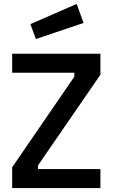

<svg xmlns="http://www.w3.org/2000/svg" viewBox="-20 -959 574 979"><path d="M42 -588V-685H492V-578L174 -116V-97H492V0H42V-106L359 -568V-588ZM135 -836 371 -939 406 -842 163 -760Z"/></svg>

Font: TitilliumWeb-SemiBold
Style: SemiBold
Weight: 600
Version: Version 1.001;PS 57.000;hotconv 1.0.70;makeotf.lib2.5.55311